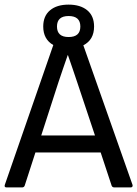

<svg xmlns="http://www.w3.org/2000/svg" viewBox="-20 -819 600 839"><path d="M559.1 -11.2Q560.5 -6.3 558.3 -3.2Q556.2 0 550.8 0H480Q470.7 0 467.8 -7.8L419.9 -152.8H134.8L87.9 -7.8Q85 0 76.2 0H8.8Q-2.4 0 1 -11.2L212.9 -622.1Q168.9 -647.5 168.9 -703.1Q168.9 -749 198.5 -773.9Q228 -798.8 279.8 -798.8Q331.1 -798.8 361.1 -774.2Q391.1 -749.5 391.1 -703.1Q391.1 -645 344.2 -621.1ZM279.8 -657.2Q331.1 -657.2 331.1 -703.1Q331.1 -749 279.8 -749Q229 -749 229 -703.1Q229 -657.2 279.8 -657.2ZM160.2 -227.1H395L317.9 -458Q311 -478 297.6 -518.1Q284.2 -558.1 276.9 -578.1H275.9Q269 -558.6 255.6 -519.5Q242.2 -480.5 235.8 -460.9Z"/></svg>

Font: Sofia Sans
Style: Regular
Weight: 400
Designer: Botio Nikoltchev, Ani Petrova
Foundry: lettersoup
Version: Version 4.100